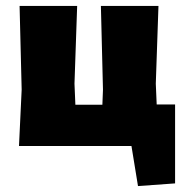

<svg xmlns="http://www.w3.org/2000/svg" viewBox="-20 -492 625 647"><path d="M44 0H423L445 135L570 126V-140H508L505 -210L514 -472H320L327 -190L325 -139H234L231 -210L240 -472H46L53 -190Z"/></svg>

Font: Luna Sans Black
Style: Regular
Weight: 900
Designer: Juan Pablo del Peral
Foundry: Huerta Tipografica
Version: Version 2.001; ttfautohint (v1.5)